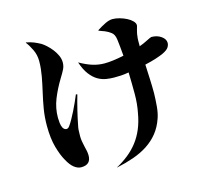

<svg xmlns="http://www.w3.org/2000/svg" viewBox="-118 -917 1235 1130"><g transform="rotate(-15 500.0 -352.5)"><path d="M598 -720Q590 -723 581.5 -726Q573 -729 563 -733L562 -736Q588 -753 613.5 -765.5Q639 -778 659 -778Q679 -778 702 -771.5Q725 -765 744.5 -755Q764 -745 776.5 -732Q789 -719 789 -707Q789 -704 788.5 -701.5Q788 -699 787 -696Q786 -692 785 -689Q784 -686 783 -682Q781 -674 778.5 -664Q776 -654 775 -641Q773 -630 773 -616.5Q773 -603 773 -582Q789 -588 797 -591.5Q805 -595 811 -598Q835 -610 843 -613.5Q851 -617 853 -617Q888 -617 912.5 -599.5Q937 -582 937 -559Q937 -545 928 -531.5Q919 -518 892 -505Q875 -497 846 -487.5Q817 -478 777 -469Q779 -424 781 -379.5Q783 -335 783 -293Q782 -251 778.5 -212.5Q775 -174 765 -145Q748 -95 719.5 -59.5Q691 -24 652 1.5Q613 27 564.5 44Q516 61 460 73V72Q500 50 533 23.5Q566 -3 591.5 -36Q617 -69 634.5 -110.5Q652 -152 661 -204Q672 -258 672 -318.5Q672 -379 670 -450Q642 -445 621 -444Q600 -443 581 -443Q558 -443 532.5 -447Q507 -451 482.5 -465Q458 -479 436 -507.5Q414 -536 398 -584Q440 -560 475.5 -549Q511 -538 548 -538Q594 -538 666 -553Q663 -584 661 -608.5Q659 -633 656 -653Q652 -687 633 -700Q619 -711 598 -720ZM250 -235Q261 -250 272.5 -271Q284 -292 295.5 -314.5Q307 -337 317.5 -361Q328 -385 337 -406L345 -403Q332 -358 321 -312.5Q310 -267 303 -230Q299 -213 298 -199.5Q297 -186 297 -161Q297 -146 299.5 -130.5Q302 -115 306 -98Q310 -82 313 -67.5Q316 -53 316 -39Q316 17 257 17Q236 17 215 1Q194 -15 175 -50Q155 -84 139.5 -139Q124 -194 124 -270Q124 -324 132 -372Q140 -420 151 -467Q156 -490 161 -512.5Q166 -535 170 -558Q174 -581 176.5 -604Q179 -627 179 -651Q179 -689 163 -722Q147 -755 131 -775L132 -777Q159 -772 178.5 -764Q198 -756 218 -745Q231 -737 247 -722.5Q263 -708 277.5 -689.5Q292 -671 301.5 -650Q311 -629 311 -608Q311 -586 302 -567.5Q293 -549 275 -520Q242 -466 220.5 -412Q199 -358 199 -300Q199 -286 201 -268Q203 -250 210 -237Q218 -224 229.5 -223Q241 -222 250 -235Z"/></g></svg>

Font: XinYuGongZhangJiaSongA
Style: Regular
Weight: 900
Designer: XinYuGong
Foundry: Adobe Systems Incorporated
Version: Version 1.00